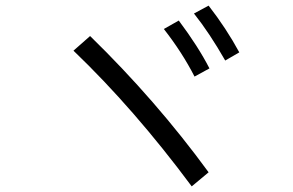

<svg xmlns="http://www.w3.org/2000/svg" viewBox="-20 -777 1040 682"><path d="M780 -562Q724 -660 669 -729L721 -757Q784 -676 830 -591ZM671 -505Q627 -591 562 -674L615 -704Q684 -612 724 -534ZM661 -115Q456 -391 241 -597L300 -649Q534 -421 721 -165Z"/></svg>

Font: IBM Plex Sans JP
Style: Regular
Weight: 400
Designer: Mike Abbink; Paul van der Laan; Pieter van Rosmalen; Wujin Sim; Yejin Wi; Jinhee Kim; Boomi Park; Yona Kim; Kichan Ma
Foundry: Sandoll Inc.
Version: Version 1.000